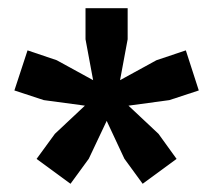

<svg xmlns="http://www.w3.org/2000/svg" viewBox="-20 -828 518 467"><path d="M292.5 -571 365.5 -502.5 409.5 -441.5 327 -381 282.5 -442 239.5 -534 196 -442 151.5 -381 69 -441.5 113.5 -502.5 186.5 -571 86.5 -584.5 15 -608 47 -705.5 118 -681.5 206.5 -633 188 -732.5V-808H290.5V-732.5L272 -633L360.5 -681.5L432 -705.5L463.5 -608L392 -584.5Z"/></svg>

Font: Encode Sans Cnd
Style: Bold
Weight: 700
Width: 3
Designer: Multiple Designers
Foundry: Impallari Type
Version: Version 3.002; ttfautohint (v1.8.3) -l 8 -r 50 -G 200 -x 14 